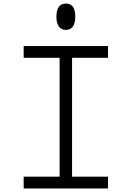

<svg xmlns="http://www.w3.org/2000/svg" viewBox="-20 -1059 740 1079"><path d="M113 0V-66H315V-734H113V-800H587V-734H385V-66H587V0ZM350 -891Q325 -891 311 -909.5Q297 -928 297 -965Q297 -1003 311 -1021Q325 -1039 350 -1039Q376 -1039 389.5 -1021Q403 -1003 403 -965Q403 -928 389.5 -909.5Q376 -891 350 -891Z"/></svg>

Font: Martian Mono SemiExpanded ExtraLight
Style: Regular
Weight: 250
Monospace: yes
Version: Version 0.930